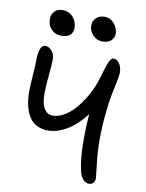

<svg xmlns="http://www.w3.org/2000/svg" viewBox="-100 -976 823 1084"><g transform="rotate(10 311.0 -434.0)"><path d="M419.9 -766.1Q389.2 -766.1 366.7 -789.8Q344.2 -813.5 344.2 -845.2Q344.2 -871.1 363 -888.4Q381.8 -905.8 409.2 -905.8Q444.3 -905.8 466.6 -879.2Q488.8 -852.5 488.8 -821.8Q488.8 -799.3 471.7 -782.7Q454.6 -766.1 419.9 -766.1ZM185.1 -757.8Q151.9 -757.8 129.9 -781.5Q107.9 -805.2 107.9 -838.9Q107.9 -866.2 124.8 -884Q141.6 -901.9 168.9 -901.9Q208.5 -901.9 231.2 -875Q253.9 -848.1 253.9 -814.9Q253.9 -757.8 185.1 -757.8ZM486.8 38.1Q467.8 38.1 453.1 22.5Q438.5 6.8 431.2 -22Q414.1 -93.3 414.1 -203.1Q414.1 -278.8 419.9 -349.1Q371.6 -285.6 315.9 -251.7Q260.3 -217.8 206.1 -217.8Q173.3 -217.8 147.7 -229.5Q122.1 -241.2 106.7 -260.5Q91.3 -279.8 81.3 -306.6Q71.3 -333.5 67.6 -360.8Q64 -388.2 64 -419.9Q64 -448.7 68.6 -511Q73.2 -573.2 73.2 -603Q73.2 -637.7 82 -661.9Q90.8 -686 109.9 -686Q130.9 -686 147.5 -665.8Q164.1 -645.5 164.1 -615.2Q164.1 -595.7 157.5 -526.9Q150.9 -458 150.9 -419.9Q150.9 -389.2 156.5 -364.7Q162.1 -340.3 177.5 -322.8Q192.9 -305.2 216.8 -305.2Q251.5 -305.2 286.6 -326.7Q321.8 -348.1 350.1 -382.6Q378.4 -417 400.4 -455.8Q422.4 -494.6 436 -533.2Q442.4 -551.3 450 -577.4Q457.5 -603.5 462.4 -619.1Q467.3 -634.8 473.6 -650.9Q480 -667 486.6 -674.6Q493.2 -682.1 501 -682.1Q522.5 -682.1 536.1 -660.6Q549.8 -639.2 549.8 -609.9Q549.8 -595.7 542.5 -559.3Q535.2 -522.9 526.4 -480.5Q517.6 -438 510.3 -364.7Q502.9 -291.5 502.9 -211.9Q502.9 -147.5 511.5 -77.6Q520 -7.8 520 -1Q520 17.6 511 27.8Q502 38.1 486.8 38.1Z"/></g></svg>

Font: Shantell Sans Bouncy
Style: Regular
Weight: 400
Designer: Stephen Nixon, Anya Danilova, Shantell Martin
Foundry: Arrow Type
Version: Version 1.006;[9816181b4]